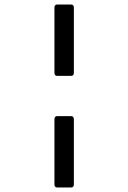

<svg xmlns="http://www.w3.org/2000/svg" viewBox="-20 -701 568 850"><path d="M221 -668Q221 -681 234 -681H294Q307 -681 307 -668V-378Q307 -365 294 -365H234Q221 -365 221 -378ZM221 -173Q221 -187 234 -187H294Q307 -187 307 -173V116Q307 129 294 129H234Q221 129 221 116Z"/></svg>

Font: Young Serif
Style: Regular
Weight: 400
Designer: Bastien Sozeau
Foundry: NBR — Bastien Sozeau
Version: Version 3.004; ttfautohint (v1.8.4.7-5d5b);gftools[0.9.33]